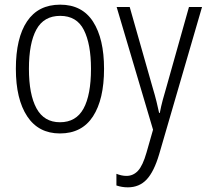

<svg xmlns="http://www.w3.org/2000/svg" viewBox="-20 -562 886 823"><path d="M426 -267Q426 -136 378.5 -63Q331 10 237 10Q145 10 96.5 -63.5Q48 -137 48 -267Q48 -399 96 -470.5Q144 -542 238 -542Q332 -542 379 -469Q426 -396 426 -267ZM104 -267Q104 -157 136.5 -97.5Q169 -38 237 -38Q306 -38 338 -96.5Q370 -155 370 -267Q370 -373 339.5 -433.5Q309 -494 238 -494Q168 -494 136 -435.5Q104 -377 104 -267ZM480 -532H536L633 -191Q645 -151 651 -126Q657 -101 662 -78H665Q670 -105 677.5 -133Q685 -161 694 -191L790 -532H846L662 100Q640 174 608.5 207.5Q577 241 528 241Q515 241 503 239Q491 237 479 233V183Q489 187 500 189.5Q511 192 522 192Q551 192 571.5 170Q592 148 608 92L636 -6Z"/></svg>

Font: Noto Sans Condensed Light
Style: Regular
Weight: 300
Width: 3
Designer: Monotype Design Team
Foundry: Monotype Imaging Inc.
Version: Version 2.013; ttfautohint (v1.8.4.7-5d5b)